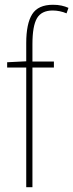

<svg xmlns="http://www.w3.org/2000/svg" viewBox="-20 -878 307 805"><path d="M206 -595H116V-93H90V-595H10V-617L90 -621V-697Q90 -779 115 -818.5Q140 -858 202 -858Q222 -858 238 -854.5Q254 -851 267 -845L259 -822Q245 -828 230 -831Q215 -834 201 -834Q154 -834 135 -801.5Q116 -769 116 -693V-620H206Z"/></svg>

Font: Noto Sans Kannada UI Condensed Thin
Style: Regular
Weight: 100
Width: 3
Designer: Jelle Bosma - Monotype Design Team
Foundry: Monotype Imaging Inc.
Version: Version 2.005; ttfautohint (v1.8.4.7-5d5b)